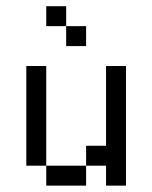

<svg xmlns="http://www.w3.org/2000/svg" viewBox="-20 -582 478 602"><path d="M125 -562.5V-500H187.5V-562.5ZM187.5 -500V-437.5H250V-500ZM62.5 -375V-62.5H125V-375ZM125 -62.5V0H250V-62.5ZM250 -62.5H312.5V0H375V-375H312.5V-125H250Z"/></svg>

Font: Medodica
Style: Regular
Weight: 400
Version: Version 001.000